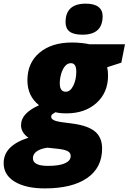

<svg xmlns="http://www.w3.org/2000/svg" viewBox="-85 -797 708 1057"><path d="M603 -553.2 583 -452.1 504.9 -426.8Q509.8 -407.2 509.8 -380.9Q509.8 -287.6 446.3 -230.2Q382.8 -172.9 280.8 -172.9Q243.7 -172.9 220.2 -179.2Q210.4 -173.8 203.6 -168.5Q196.8 -163.1 196.8 -153.8Q196.8 -132.8 251 -125L317.9 -116.2Q402.8 -104 439.9 -71.5Q477.1 -39.1 477.1 21Q477.1 126 394.8 183.1Q312.5 240.2 161.1 240.2Q57.6 240.2 -3.7 203.4Q-64.9 166.5 -64.9 101.1Q-64.9 53.2 -31.7 18.6Q1.5 -16.1 71.8 -39.1Q53.7 -50.3 42.2 -68.4Q30.8 -86.4 30.8 -106.9Q30.8 -141.6 55.7 -168.5Q80.6 -195.3 129.9 -217.8Q65.9 -268.1 65.9 -355Q65.9 -450.7 132.3 -506.8Q198.7 -563 312 -563Q336.9 -563 364.5 -560.1Q392.1 -557.1 408.2 -553.2ZM96.2 74.2Q96.2 116.2 179.2 116.2Q240.2 116.2 272.2 102.1Q304.2 87.9 304.2 62Q304.2 44.4 288.1 35.4Q272 26.4 231.9 22L175.8 16.1Q137.7 21.5 116.9 36.4Q96.2 51.3 96.2 74.2ZM244.1 -337.9Q244.1 -292 276.9 -292Q302.2 -292 318.6 -325.4Q335 -358.9 335 -402.8Q335 -449.2 305.2 -449.2Q286.6 -449.2 272.9 -432.9Q259.3 -416.5 251.7 -390.1Q244.1 -363.8 244.1 -337.9ZM275.9 -674.8Q275.9 -776.9 387.2 -776.9Q433.6 -776.9 456.8 -759Q480 -741.2 480 -708Q480 -606 369.1 -606Q320.3 -606 298.1 -623.3Q275.9 -640.6 275.9 -674.8Z"/></svg>

Font: Open Sans Extrabold
Style: Italic
Weight: 800
Italic angle: -12°
Foundry: Ascender Corporation
Version: Version 1.10